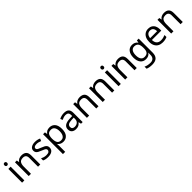

<svg xmlns="http://www.w3.org/2000/svg" viewBox="569 -2899 5301 5301"><g transform="rotate(-45 3220.0 -248.5)"><path d="M173 -536V0H85V-536ZM130 -737Q150 -737 165.5 -723.5Q181 -710 181 -681Q181 -653 165.5 -639Q150 -625 130 -625Q108 -625 93 -639Q78 -653 78 -681Q78 -710 93 -723.5Q108 -737 130 -737Z M601 -546Q697 -546 746 -499.5Q795 -453 795 -349V0H708V-343Q708 -472 588 -472Q499 -472 465 -422Q431 -372 431 -278V0H343V-536H414L427 -463H432Q458 -505 504 -525.5Q550 -546 601 -546Z M1310 -148Q1310 -70 1252 -30Q1194 10 1096 10Q1040 10 999.5 1Q959 -8 928 -24V-104Q960 -88 1005.5 -74.5Q1051 -61 1098 -61Q1165 -61 1195 -82.5Q1225 -104 1225 -140Q1225 -160 1214 -176Q1203 -192 1174.5 -208Q1146 -224 1093 -244Q1041 -264 1004 -284Q967 -304 947 -332Q927 -360 927 -404Q927 -472 982.5 -509Q1038 -546 1128 -546Q1177 -546 1219.5 -536.5Q1262 -527 1299 -510L1269 -440Q1235 -454 1198 -464Q1161 -474 1122 -474Q1068 -474 1039.5 -456.5Q1011 -439 1011 -409Q1011 -387 1024 -371.5Q1037 -356 1067.5 -341.5Q1098 -327 1149 -307Q1200 -288 1236 -268Q1272 -248 1291 -219.5Q1310 -191 1310 -148Z M1695 -546Q1794 -546 1854.5 -477Q1915 -408 1915 -269Q1915 -132 1854.5 -61Q1794 10 1694 10Q1632 10 1591.5 -13.5Q1551 -37 1528 -68H1522Q1524 -51 1526 -25Q1528 1 1528 20V240H1440V-536H1512L1524 -463H1528Q1552 -498 1591 -522Q1630 -546 1695 -546ZM1679 -472Q1597 -472 1563.5 -426Q1530 -380 1528 -286V-269Q1528 -170 1560.5 -116.5Q1593 -63 1681 -63Q1730 -63 1761.5 -90Q1793 -117 1808.5 -163.5Q1824 -210 1824 -270Q1824 -362 1788.5 -417Q1753 -472 1679 -472Z M2258 -545Q2356 -545 2403 -502Q2450 -459 2450 -365V0H2386L2369 -76H2365Q2330 -32 2291.5 -11Q2253 10 2185 10Q2112 10 2064 -28.5Q2016 -67 2016 -149Q2016 -229 2079 -272.5Q2142 -316 2273 -320L2364 -323V-355Q2364 -422 2335 -448Q2306 -474 2253 -474Q2211 -474 2173 -461.5Q2135 -449 2102 -433L2075 -499Q2110 -518 2158 -531.5Q2206 -545 2258 -545ZM2284 -259Q2184 -255 2145.5 -227Q2107 -199 2107 -148Q2107 -103 2134.5 -82Q2162 -61 2205 -61Q2273 -61 2318 -98.5Q2363 -136 2363 -214V-262Z M2874 -546Q2970 -546 3019 -499.5Q3068 -453 3068 -349V0H2981V-343Q2981 -472 2861 -472Q2772 -472 2738 -422Q2704 -372 2704 -278V0H2616V-536H2687L2700 -463H2705Q2731 -505 2777 -525.5Q2823 -546 2874 -546Z M3492 -546Q3588 -546 3637 -499.5Q3686 -453 3686 -349V0H3599V-343Q3599 -472 3479 -472Q3390 -472 3356 -422Q3322 -372 3322 -278V0H3234V-536H3305L3318 -463H3323Q3349 -505 3395 -525.5Q3441 -546 3492 -546Z M3940 -536V0H3852V-536ZM3897 -737Q3917 -737 3932.5 -723.5Q3948 -710 3948 -681Q3948 -653 3932.5 -639Q3917 -625 3897 -625Q3875 -625 3860 -639Q3845 -653 3845 -681Q3845 -710 3860 -723.5Q3875 -737 3897 -737Z M4368 -546Q4464 -546 4513 -499.5Q4562 -453 4562 -349V0H4475V-343Q4475 -472 4355 -472Q4266 -472 4232 -422Q4198 -372 4198 -278V0H4110V-536H4181L4194 -463H4199Q4225 -505 4271 -525.5Q4317 -546 4368 -546Z M4918 -546Q4971 -546 5013.5 -526Q5056 -506 5086 -465H5091L5103 -536H5173V9Q5173 124 5114.5 182Q5056 240 4933 240Q4815 240 4740 206V125Q4819 167 4938 167Q5007 167 5046.5 126.5Q5086 86 5086 16V-5Q5086 -17 5087 -39.5Q5088 -62 5089 -71H5085Q5031 10 4919 10Q4815 10 4756.5 -63Q4698 -136 4698 -267Q4698 -395 4756.5 -470.5Q4815 -546 4918 -546ZM4930 -472Q4863 -472 4826 -418.5Q4789 -365 4789 -266Q4789 -167 4825.5 -114.5Q4862 -62 4932 -62Q5013 -62 5050 -105.5Q5087 -149 5087 -246V-267Q5087 -377 5049 -424.5Q5011 -472 4930 -472Z M5550 -546Q5619 -546 5668.5 -516Q5718 -486 5744.5 -431.5Q5771 -377 5771 -304V-251H5404Q5406 -160 5450.5 -112.5Q5495 -65 5575 -65Q5626 -65 5665.5 -74.5Q5705 -84 5747 -102V-25Q5706 -7 5666 1.5Q5626 10 5571 10Q5495 10 5436.5 -21Q5378 -52 5345.5 -113.5Q5313 -175 5313 -264Q5313 -352 5342.5 -415Q5372 -478 5425.5 -512Q5479 -546 5550 -546ZM5549 -474Q5486 -474 5449.5 -433.5Q5413 -393 5406 -321H5679Q5678 -389 5647 -431.5Q5616 -474 5549 -474Z M6165 -546Q6261 -546 6310 -499.5Q6359 -453 6359 -349V0H6272V-343Q6272 -472 6152 -472Q6063 -472 6029 -422Q5995 -372 5995 -278V0H5907V-536H5978L5991 -463H5996Q6022 -505 6068 -525.5Q6114 -546 6165 -546Z"/></g></svg>

Font: Noto Sans Hebrew Droid
Style: Regular
Weight: 400
Designer: Monotype Design Team
Foundry: Monotype Imaging Inc.
Version: Version 1.100